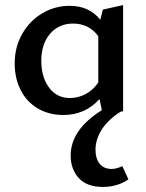

<svg xmlns="http://www.w3.org/2000/svg" viewBox="-20 -448 575 758"><path d="M487 260Q444 290 386 290Q323 290 291 255Q259 220 259 166Q259 64 382 -13L373 -57Q316 6 230 6Q173 6 129 -20Q85 -46 61.5 -92.5Q38 -139 38 -198Q38 -261 67 -313Q96 -365 146 -395Q196 -425 255 -425Q332 -425 376 -370L386 -410L466 -428V-9L456 -7Q407 24 382 63Q357 102 357 144Q357 178 373.5 198.5Q390 219 421 219Q439 219 463 208ZM368 -122V-305Q350 -330 324.5 -342.5Q299 -355 269 -355Q212 -355 177.5 -314.5Q143 -274 143 -208Q143 -144 173.5 -102.5Q204 -61 256 -61Q287 -61 316 -75.5Q345 -90 368 -122Z"/></svg>

Font: Ysabeau Infant Semibold
Style: Regular
Weight: 600
Designer: Christian Thalmann (Catharsis Fonts)
Version: Version 0.003